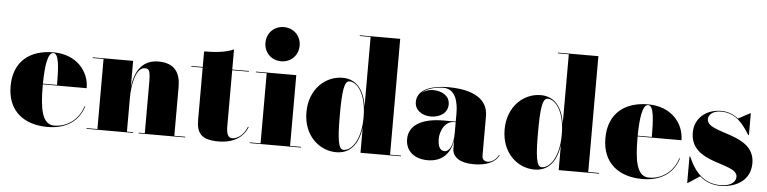

<svg xmlns="http://www.w3.org/2000/svg" viewBox="-46 -991 4918 1231"><g transform="rotate(5 2413.0 -375.0)"><path d="M513.5 -143H509C484 -59.5 412.5 -2.5 325.5 -2.5C246.5 -2.5 230.5 -106 230.5 -250C230.5 -253 230.5 -256.5 230.5 -259.5H512.5C512.5 -368.5 429.5 -470 280.5 -470C129.5 -470 25.5 -390 25.5 -230C25.5 -70 132.5 10 283.5 10C414.5 10 487.5 -56 513.5 -143ZM280.5 -465.5C319.5 -465.5 320.5 -361 321.5 -264H230.5C231.5 -372 243 -465.5 280.5 -465.5Z M534 -4.5V0H834V-4.5H794V-223C794 -315 818.5 -419.5 873 -419.5C901 -419.5 909 -409.5 909 -325.5V-4.5H869V0H1169V-4.5H1099V-319C1099 -406 1064 -470 956.5 -470C844 -470 805.5 -381 794 -293V-460H534V-455.5H604V-4.5Z M1569 -102 1564.5 -103C1540.5 -42.5 1497.5 -21 1470 -21C1443 -21 1432 -46 1432 -96V-455.5H1539V-460H1432V-590C1382 -565 1302 -560 1242 -560V-460H1169V-455.5H1242V-121C1242 -36 1271 7 1383 7C1484 7 1545 -38 1569 -102Z M1629 -650C1629 -587 1676 -540 1739 -540C1802 -540 1849 -587 1849 -650C1849 -713 1802 -760 1739 -760C1676 -760 1629 -713 1629 -650ZM1584 -4.5V0H1914V-4.5H1844V-460H1584V-455.5H1654V-4.5Z M2557.5 -4.5H2487.5V-750H2227.5V-745.5H2297.5V-296.5C2282.5 -406.5 2228.5 -469 2141.5 -469C2032.5 -469 1929.5 -379 1929.5 -229C1929.5 -79 2032.5 10 2141.5 10C2229.5 10 2282.5 -51.5 2297.5 -161.5V0H2557.5ZM2297.5 -229C2297.5 -78 2236.5 -9 2187.5 -9C2153.5 -9 2144.5 -75.5 2144.5 -229C2144.5 -382.5 2153.5 -450 2187.5 -450C2236.5 -450 2297.5 -380.5 2297.5 -229Z M2811.5 -252.5C2669.5 -252.5 2587.5 -202.5 2587.5 -113.5C2587.5 -37.5 2643.5 10 2730 10C2816.5 10 2873.5 -39 2888.5 -131V-80C2888.5 -21 2943.5 10 3025.5 10C3103.5 10 3165.5 -12.5 3188 -63L3184.5 -64C3164 -24 3130.5 -14 3115 -14C3090.5 -14 3078.5 -29 3078.5 -49.5V-304.5C3078.5 -410.5 2988 -468 2820.5 -468C2729.5 -468 2622.5 -443 2622.5 -356C2622.5 -305 2666.5 -271 2727 -271C2784.5 -271 2834 -303 2834 -358C2834 -412 2785.5 -441 2727 -441C2698 -441 2671.5 -431.5 2652.5 -416C2687.5 -450.5 2751.5 -461.5 2790.5 -461.5C2870.5 -461.5 2888.5 -376.5 2888.5 -304.5V-252.5ZM2833.5 -57.5C2801.5 -57.5 2789.5 -88.5 2789.5 -133.5C2789.5 -178 2816 -248.5 2879 -248.5H2888.5V-180.5C2888.5 -99 2864 -57.5 2833.5 -57.5Z M3833 -4.5H3763V-750H3503V-745.5H3573V-296.5C3558 -406.5 3504 -469 3417 -469C3308 -469 3205 -379 3205 -229C3205 -79 3308 10 3417 10C3505 10 3558 -51.5 3573 -161.5V0H3833ZM3573 -229C3573 -78 3512 -9 3463 -9C3429 -9 3420 -75.5 3420 -229C3420 -382.5 3429 -450 3463 -450C3512 -450 3573 -380.5 3573 -229Z M4341.5 -143H4337C4312 -59.5 4240.5 -2.5 4153.5 -2.5C4074.5 -2.5 4058.5 -106 4058.5 -250C4058.5 -253 4058.5 -256.5 4058.5 -259.5H4340.5C4340.5 -368.5 4257.5 -470 4108.5 -470C3957.5 -470 3853.5 -390 3853.5 -230C3853.5 -70 3960.5 10 4111.5 10C4242.5 10 4315.5 -56 4341.5 -143ZM4108.5 -465.5C4147.5 -465.5 4148.5 -361 4149.5 -264H4058.5C4059.5 -372 4071 -465.5 4108.5 -465.5Z M4405 10 4480.5 -39.5C4516.5 -7.5 4560.5 10 4615.5 10C4702.5 10 4806.5 -33 4806.5 -152C4806.5 -350 4497.5 -311.5 4497.5 -409C4497.5 -436 4522.5 -464.5 4578.5 -464.5C4676 -464.5 4724 -394 4764 -330H4768.5V-470H4764.5L4689 -429.5C4660 -453 4624 -469 4578.5 -469C4483.5 -469 4408.5 -409 4408.5 -315C4408.5 -109 4712.5 -151 4712.5 -56C4712.5 -25 4683 5.5 4614.5 5.5C4516 5.5 4453 -51 4405.5 -160H4401V10Z"/></g></svg>

Font: Bodoni* 36pt Fatface
Style: Regular
Weight: 900
Version: Version 2.3